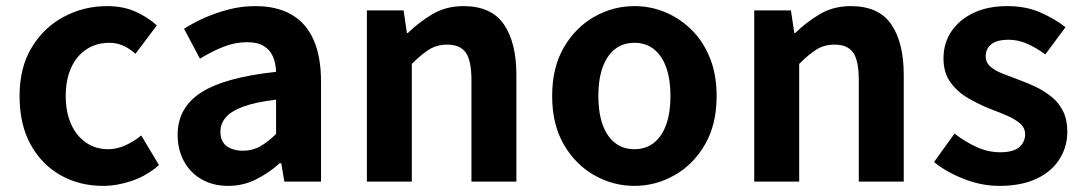

<svg xmlns="http://www.w3.org/2000/svg" viewBox="-20 -594 3544 628"><path d="M317 14Q240 14 178 -21Q116 -56 80 -121.5Q44 -187 44 -280Q44 -373 83.5 -438.5Q123 -504 188.5 -539Q254 -574 330 -574Q382 -574 422 -556.5Q462 -539 493 -511L423 -418Q403 -436 382 -445Q361 -454 338 -454Q295 -454 262.5 -432.5Q230 -411 212.5 -372Q195 -333 195 -280Q195 -227 212.5 -188Q230 -149 261.5 -127.5Q293 -106 333 -106Q363 -106 391 -119Q419 -132 442 -151L500 -54Q460 -19 411.5 -2.5Q363 14 317 14Z M726 14Q677 14 639.5 -7.5Q602 -29 581.5 -67Q561 -105 561 -153Q561 -242 638 -291.5Q715 -341 883 -359Q882 -387 873 -408.5Q864 -430 843.5 -443Q823 -456 788 -456Q749 -456 711 -441Q673 -426 634 -402L582 -500Q615 -521 652 -537Q689 -553 730 -563.5Q771 -574 815 -574Q886 -574 934 -546Q982 -518 1006 -463Q1030 -408 1030 -327V0H910L900 -60H895Q859 -28 817 -7Q775 14 726 14ZM775 -101Q806 -101 831.5 -115.5Q857 -130 883 -156V-268Q815 -260 775 -245Q735 -230 718 -209.5Q701 -189 701 -164Q701 -131 721.5 -116Q742 -101 775 -101Z M1180 0V-560H1300L1311 -486H1314Q1351 -522 1395 -548Q1439 -574 1496 -574Q1587 -574 1628 -514.5Q1669 -455 1669 -349V0H1522V-331Q1522 -396 1503.5 -422Q1485 -448 1443 -448Q1409 -448 1383.5 -432Q1358 -416 1327 -385V0Z M2055 14Q1985 14 1923.5 -21Q1862 -56 1824 -121.5Q1786 -187 1786 -280Q1786 -373 1824 -438.5Q1862 -504 1923.5 -539Q1985 -574 2055 -574Q2108 -574 2156 -554Q2204 -534 2242 -496.5Q2280 -459 2302 -404.5Q2324 -350 2324 -280Q2324 -187 2286 -121.5Q2248 -56 2186.5 -21Q2125 14 2055 14ZM2055 -106Q2093 -106 2119.5 -127.5Q2146 -149 2159.5 -188Q2173 -227 2173 -280Q2173 -333 2159.5 -372Q2146 -411 2119.5 -432.5Q2093 -454 2055 -454Q2017 -454 1990.5 -432.5Q1964 -411 1950.5 -372Q1937 -333 1937 -280Q1937 -227 1950.5 -188Q1964 -149 1990.5 -127.5Q2017 -106 2055 -106Z M2447 0V-560H2567L2578 -486H2581Q2618 -522 2662 -548Q2706 -574 2763 -574Q2854 -574 2895 -514.5Q2936 -455 2936 -349V0H2789V-331Q2789 -396 2770.5 -422Q2752 -448 2710 -448Q2676 -448 2650.5 -432Q2625 -416 2594 -385V0Z M3248 14Q3192 14 3134.5 -8Q3077 -30 3035 -64L3102 -157Q3139 -129 3175.5 -112.5Q3212 -96 3252 -96Q3294 -96 3313.5 -112.5Q3333 -129 3333 -155Q3333 -176 3316 -190.5Q3299 -205 3272 -216.5Q3245 -228 3216 -239Q3181 -253 3146.5 -273Q3112 -293 3089 -324.5Q3066 -356 3066 -403Q3066 -453 3092 -491.5Q3118 -530 3164.5 -552Q3211 -574 3275 -574Q3336 -574 3383.5 -553Q3431 -532 3465 -505L3399 -416Q3369 -438 3339.5 -451Q3310 -464 3279 -464Q3240 -464 3222 -449Q3204 -434 3204 -410Q3204 -390 3219 -376.5Q3234 -363 3260 -353Q3286 -343 3315 -332Q3343 -322 3370.5 -308.5Q3398 -295 3421 -276Q3444 -257 3457.5 -229.5Q3471 -202 3471 -163Q3471 -114 3445.5 -73.5Q3420 -33 3370.5 -9.5Q3321 14 3248 14Z"/></svg>

Font: Noto Sans KR Thin
Style: Bold
Weight: 700
Version: Version 2.004-H2;hotconv 1.0.118;makeotfexe 2.5.65603